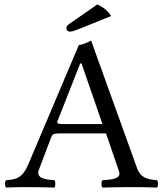

<svg xmlns="http://www.w3.org/2000/svg" viewBox="-20 -840 735 862"><path d="M155 -79 210 -224C215 -237 221 -241 245 -241H456L514 -72C526 -38 488 -34 440 -31C434 -25 434 -4 440 2C477 1 532 0 571 0C612 0 650 1 685 2C691 -4 691 -25 685 -31C646 -35 612 -38 595 -86L389 -658C374 -649 347 -638 334 -638L107 -102C81 -40 51 -34 7 -31C1 -25 1 -4 7 2C33 1 66 0 96 0C137 0 187 1 224 2C230 -4 230 -25 224 -31C186 -34 139 -38 155 -79ZM263 -283C241 -283 234 -286 238 -296L340 -555H346L440 -283ZM417 -820 293 -734C280 -725 278 -720 278 -713C278 -705 284 -698 293 -698C302 -698 314 -701 335 -710L479 -768C466 -789 446 -807 417 -820Z"/></svg>

Font: Libertinus Serif
Style: Regular
Weight: 400
Designer: Philipp H. Poll, Khaled Hosny
Foundry: Caleb Maclennan
Version: Version 7.050;RELEASE